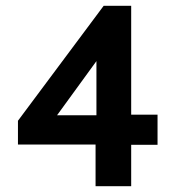

<svg xmlns="http://www.w3.org/2000/svg" viewBox="-20 -643 590 663"><path d="M310 0V-144H42V-226L338 -623H433V-247H524V-143H433V0ZM177 -245H313V-432Z"/></svg>

Font: Inconsolata SemiExpanded ExtraBold
Style: Regular
Weight: 800
Width: 6
Monospace: yes
Designer: Raph Levien, Cyreal, Brenton Simpson
Foundry: Raph Levien, Cyreal, Google
Version: Version 3.001; ttfautohint (v1.8.2.53-6de2)